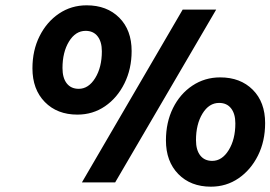

<svg xmlns="http://www.w3.org/2000/svg" viewBox="-20 -686 1017 722"><path d="M102 -429Q102 -497 129 -550.5Q156 -604 202 -635Q248 -666 306 -666Q382 -666 428.5 -619.5Q475 -573 475 -494Q475 -427 448 -372.5Q421 -318 375 -286.5Q329 -255 271 -255Q195 -255 148.5 -302.5Q102 -350 102 -429ZM667 -650H793L413 0H288ZM363 -493Q363 -529 347 -549.5Q331 -570 302 -570Q264 -570 239.5 -530Q215 -490 215 -430Q215 -393 231 -372.5Q247 -352 276 -352Q313 -352 338 -392.5Q363 -433 363 -493ZM604 -158Q604 -226 630.5 -279.5Q657 -333 703.5 -364Q750 -395 808 -395Q884 -395 930.5 -348.5Q977 -302 977 -223Q977 -155 950 -101Q923 -47 877 -15.5Q831 16 773 16Q697 16 650.5 -31.5Q604 -79 604 -158ZM865 -222Q865 -258 849 -278.5Q833 -299 804 -299Q766 -299 741.5 -259Q717 -219 717 -159Q717 -122 733 -101.5Q749 -81 778 -81Q815 -81 840 -121.5Q865 -162 865 -222Z"/></svg>

Font: Overused Grotesk
Style: Bold Italic
Weight: 700
Italic angle: -10°
Version: Version 0.003